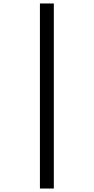

<svg xmlns="http://www.w3.org/2000/svg" viewBox="-20 -918 540 1106"><path d="M210 168V-898H290V168Z"/></svg>

Font: Iosevka SS08
Style: Regular
Weight: 400
Monospace: yes
Designer: Belleve Invis
Foundry: Belleve Invis
Version: 2.1.0; ttfautohint (v1.8.2)